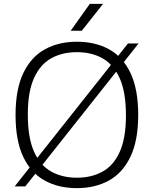

<svg xmlns="http://www.w3.org/2000/svg" viewBox="-20 -965 796 994"><path d="M111 0H56L642.5 -740H697.5ZM378 9Q283 9 211.5 -30.2Q140 -69.5 100.2 -153.2Q60.5 -237 60.5 -370Q60.5 -503 100.8 -586.8Q141 -670.5 212.5 -709.8Q284 -749 378 -749Q473 -749 544.5 -709.8Q616 -670.5 655.8 -586.5Q695.5 -502.5 695.5 -370Q695.5 -237.5 655.2 -153.5Q615 -69.5 543.5 -30.2Q472 9 378 9ZM378 -45Q454 -45 511.2 -76.8Q568.5 -108.5 600.2 -179.5Q632 -250.5 632 -367.5Q632 -487.5 600 -559.2Q568 -631 511 -663Q454 -695 378 -695Q302.5 -695 245.2 -663.2Q188 -631.5 156 -560.5Q124 -489.5 124 -372.5Q124 -252.5 155.8 -180.8Q187.5 -109 244.8 -77Q302 -45 378 -45ZM346 -806 445 -945H513.5L403.5 -806Z"/></svg>

Font: Encode Sans SemiExpanded Light
Style: Regular
Weight: 300
Width: 6
Designer: Multiple Designers
Foundry: Impallari Type
Version: Version 3.002